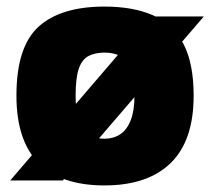

<svg xmlns="http://www.w3.org/2000/svg" viewBox="-20 -549 653 584"><path d="M171 0H11L439 -499H600ZM298 15Q165 15 97.5 -53Q30 -121 30 -258Q30 -407 97.5 -468Q165 -529 298 -529Q385 -529 445.5 -502.5Q506 -476 537.5 -416.5Q569 -357 569 -258Q569 -121 499 -53Q429 15 298 15ZM298 -127Q325 -127 345.5 -140.5Q366 -154 377.5 -183Q389 -212 389 -258Q389 -313 377.5 -341Q366 -369 345.5 -379Q325 -389 298 -389Q270 -389 250 -379Q230 -369 220 -341Q210 -313 210 -258Q210 -187 232.5 -157Q255 -127 298 -127Z"/></svg>

Font: Maven Pro Black
Style: Regular
Weight: 900
Designer: Joe Prince
Foundry: Joe Prince
Version: Version 2.103